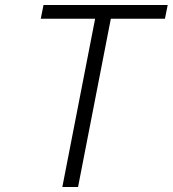

<svg xmlns="http://www.w3.org/2000/svg" viewBox="-20 -750 692 770"><path d="M293 0 424.5 -675H641.5L652.5 -730H154.5L143.5 -675H361.5L230 0Z"/></svg>

Font: Monaspace Neon ExtraLight
Style: Italic
Weight: 200
Italic angle: -11°
Designer: Riley Cran & the Lettermatic Team
Foundry: Lettermatic
Version: Version 1.200 (Monaspace Neon)